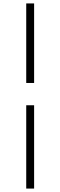

<svg xmlns="http://www.w3.org/2000/svg" viewBox="-20 -830 351 1120"><path d="M133 270V-216H179V270ZM179 -346H133V-810H179Z"/></svg>

Font: Noto Serif JP ExtraLight Light
Style: Regular
Weight: 300
Version: Version 2.003-H1;hotconv 1.1.1;makeotfexe 2.6.0